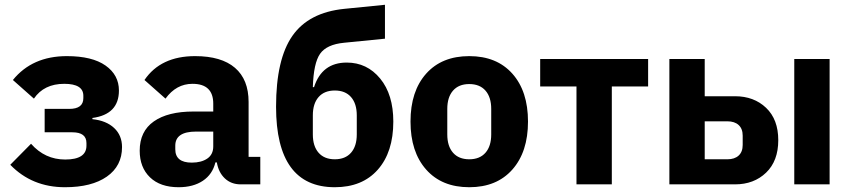

<svg xmlns="http://www.w3.org/2000/svg" viewBox="-20 -772 3563 804"><path d="M252 12Q114 12 23 -82L110 -170Q168 -104 253 -104Q342 -104 342 -162V-173Q342 -218 283 -218H167V-316H270Q329 -316 329 -361V-371Q329 -421 249 -421Q164 -421 122 -359L34 -437Q115 -537 260 -537Q366 -537 422 -497.5Q478 -458 478 -393Q478 -293 367 -278V-273Q425 -267 458 -236Q491 -205 491 -156Q491 -77 427.5 -32.5Q364 12 252 12Z M1070 0H988Q948 0 921.5 -25Q895 -50 888 -92H882Q870 -42 829.5 -15Q789 12 728 12Q651 12 608 -29.5Q565 -71 565 -141Q565 -222 624 -263.5Q683 -305 790 -305H873V-338Q873 -421 786 -421Q718 -421 673 -359L585 -437Q653 -537 797 -537Q907 -537 964 -488Q1021 -439 1021 -345V-115H1070ZM783 -91Q823 -91 848 -108Q873 -125 873 -159V-221H801Q714 -221 714 -162V-147Q714 -91 783 -91Z M1382 12Q1136 12 1136 -325Q1136 -524 1204.5 -622Q1273 -720 1422 -735L1592 -752V-610L1421 -593Q1348 -586 1320.5 -547Q1293 -508 1290 -407H1295Q1328 -510 1432 -510Q1517 -510 1572 -443Q1627 -376 1627 -263Q1627 -135 1562 -61.5Q1497 12 1382 12ZM1474 -209V-289Q1474 -338 1450 -365.5Q1426 -393 1382 -393Q1338 -393 1314 -365.5Q1290 -338 1290 -289V-209Q1290 -160 1314 -132.5Q1338 -105 1382 -105Q1426 -105 1450 -132.5Q1474 -160 1474 -209Z M2125.5 -62Q2060 12 1945 12Q1830 12 1764.5 -62Q1699 -136 1699 -263Q1699 -390 1764.5 -463.5Q1830 -537 1945 -537Q2060 -537 2125.5 -463.5Q2191 -390 2191 -263Q2191 -136 2125.5 -62ZM2037 -209V-316Q2037 -365 2013 -392.5Q1989 -420 1945 -420Q1901 -420 1877 -392.5Q1853 -365 1853 -316V-209Q1853 -160 1877 -132.5Q1901 -105 1945 -105Q1989 -105 2013 -132.5Q2037 -160 2037 -209Z M2394 0V-410H2242V-525H2694V-410H2542V0Z M2783 0V-525H2931V-369H3058Q3137 -369 3188 -320.5Q3239 -272 3239 -185Q3239 -98 3188 -49Q3137 0 3058 0ZM2931 -105H3026Q3056 -105 3073 -120.5Q3090 -136 3090 -165V-204Q3090 -233 3073 -248.5Q3056 -264 3026 -264H2931ZM3306 0V-525H3454V0Z"/></svg>

Font: Aneliza
Style: Bold
Weight: 700
Designer: Mike Abbink, Paul van der Laan, Pieter van Rosmalen
Foundry: Bold Monday
Version: Version 3.0